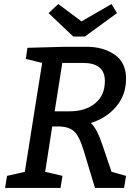

<svg xmlns="http://www.w3.org/2000/svg" viewBox="-20 -932 675 952"><path d="M451 0 395 -185Q373 -258 346.5 -281.5Q320 -305 268 -305H239L204 -80L290 -60L280 0H5L15 -60L103 -80L189 -620L108 -640L116 -695L302 -700H410Q492 -700 548.5 -661Q605 -622 605 -542Q605 -462 557 -404.5Q509 -347 430 -322Q460 -297 489 -210L533 -80L605 -60L595 0ZM392 -620H289L251 -380H325Q403 -380 451.5 -419.5Q500 -459 500 -530Q500 -620 392 -620ZM384 -826 533 -912 560 -867 401 -751H343L221 -867L269 -912Z"/></svg>

Font: Bitter
Style: Italic
Weight: 400
Italic angle: -9°
Designer: Sol Matas
Foundry: Sol Matas
Version: Version 1.001